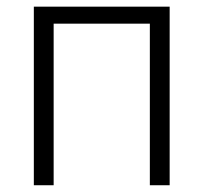

<svg xmlns="http://www.w3.org/2000/svg" viewBox="-20 -548 602 568"><path d="M481.9 0H423.3V-478H138.7V0H80.1V-528.3H481.9Z"/></svg>

Font: Roboto Light
Style: Regular
Weight: 300
Designer: Google
Version: Version 2.134; 2016; ttfautohint (v1.6)